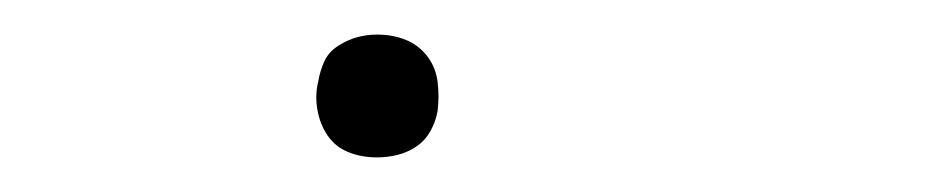

<svg xmlns="http://www.w3.org/2000/svg" viewBox="-20 -83 540 111"><path d="M198 8Q189 8 181.5 5Q174 2 169.5 -4.5Q165 -11 163.5 -19.5Q162 -28 164 -36Q165 -42 167.5 -47.5Q170 -53 175.5 -56.5Q181 -60 186.5 -61.5Q192 -63 198 -63Q207 -63 214.5 -60Q222 -57 227 -50.5Q232 -44 233 -35.5Q234 -27 233 -19Q232 -13 229 -7.5Q226 -2 221 1.5Q216 5 210 6.5Q204 8 198 8Z"/></svg>

Font: Iosevka Aile Thin
Style: Italic
Weight: 100
Italic angle: -9°
Designer: Belleve Invis
Foundry: Belleve Invis
Version: Version 31.1.0; ttfautohint (v1.8.4)